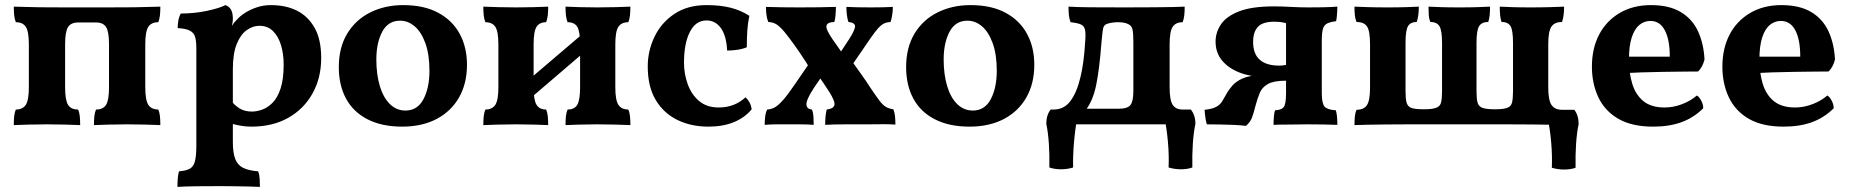

<svg xmlns="http://www.w3.org/2000/svg" viewBox="-20 -487 7242 752"><path d="M34 3Q34 -17 35.5 -31.5Q37 -46 42 -58Q69 -58 81 -76.5Q93 -95 93 -145V-313Q93 -364 81 -382Q69 -400 42 -400Q37 -413 35.5 -427.5Q34 -442 34 -461Q49 -461 73 -460Q97 -459 137 -458.5Q177 -458 238 -458H399Q464 -458 504.5 -458.5Q545 -459 569.5 -460Q594 -461 608 -461Q608 -442 606.5 -427.5Q605 -413 600 -400Q573 -400 561 -382Q549 -364 549 -313V-145Q549 -95 561 -76.5Q573 -58 600 -58Q605 -46 606.5 -31.5Q608 -17 608 3Q586 2 551 1Q516 0 478 0Q441 0 406 1Q371 2 348 3Q348 -17 349.5 -31.5Q351 -46 356 -58Q384 -58 395.5 -76.5Q407 -95 407 -145V-313Q407 -363 395.5 -381Q384 -399 356 -399H286Q258 -399 246.5 -381Q235 -363 235 -313V-145Q235 -95 246.5 -76.5Q258 -58 286 -58Q291 -46 292.5 -31.5Q294 -17 294 3Q272 2 236.5 1Q201 0 164 0Q127 0 91.5 1Q56 2 34 3Z M675 245Q675 224 676.5 209.5Q678 195 681 184Q708 182 723 174Q738 166 743.5 144.5Q749 123 749 84V-296Q749 -325 744.5 -341.5Q740 -358 724.5 -366.5Q709 -375 676 -377Q676 -392 678.5 -406.5Q681 -421 688 -434Q741 -434 790.5 -444.5Q840 -455 863 -467Q877 -462 884.5 -449.5Q892 -437 892 -413Q892 -398 886.5 -380.5Q881 -363 871 -337L892 -316V69Q892 112 901.5 136Q911 160 932.5 170.5Q954 181 991 184Q996 196 997 212Q998 228 998 245Q981 244 955.5 243.5Q930 243 901 242.5Q872 242 844 242Q799 242 751 242.5Q703 243 675 245ZM965 9Q942 9 923 5.5Q904 2 881 -4V-97Q898 -75 918 -62.5Q938 -50 967 -50Q985 -50 1006.5 -57.5Q1028 -65 1047.5 -84.5Q1067 -104 1079 -140.5Q1091 -177 1091 -234Q1091 -276 1080.5 -310.5Q1070 -345 1049 -365.5Q1028 -386 996 -386Q971 -386 947 -369.5Q923 -353 907.5 -315.5Q892 -278 892 -216L853 -318Q869 -357 883 -378.5Q897 -400 909 -411Q920 -424 939.5 -436.5Q959 -449 985 -458Q1011 -467 1041 -467Q1100 -467 1143.5 -445Q1187 -423 1212.5 -377.5Q1238 -332 1238 -260Q1238 -181 1203.5 -120Q1169 -59 1108 -25Q1047 9 965 9Z M1555 9Q1476 9 1420 -19.5Q1364 -48 1335.5 -100.5Q1307 -153 1307 -224Q1307 -301 1340 -355.5Q1373 -410 1430.5 -438.5Q1488 -467 1559 -467Q1641 -467 1696.5 -437Q1752 -407 1780.5 -354.5Q1809 -302 1809 -233Q1809 -160 1778 -105.5Q1747 -51 1690 -21Q1633 9 1555 9ZM1568 -54Q1615 -54 1638.5 -98.5Q1662 -143 1662 -210Q1662 -274 1646 -318Q1630 -362 1604 -384Q1578 -406 1547 -406Q1500 -406 1477 -362.5Q1454 -319 1454 -254Q1454 -196 1467.5 -150.5Q1481 -105 1507 -79.5Q1533 -54 1568 -54Z M2195 3Q2195 -17 2196.5 -31.5Q2198 -46 2203 -58Q2230 -58 2241 -76.5Q2252 -95 2252 -145V-313Q2252 -364 2241 -382Q2230 -400 2203 -400Q2198 -413 2196.5 -427.5Q2195 -442 2195 -461Q2217 -460 2250 -459Q2283 -458 2319 -458Q2356 -458 2391.5 -459Q2427 -460 2449 -461Q2449 -442 2447.5 -427.5Q2446 -413 2441 -400Q2414 -400 2402 -382Q2390 -364 2390 -313V-145Q2390 -95 2402 -76.5Q2414 -58 2441 -58Q2446 -46 2447.5 -31.5Q2449 -17 2449 3Q2427 2 2391.5 1Q2356 0 2319 0Q2283 0 2250 1Q2217 2 2195 3ZM1873 3Q1873 -17 1874.5 -31.5Q1876 -46 1881 -58Q1908 -58 1920 -76.5Q1932 -95 1932 -145V-313Q1932 -364 1920 -382Q1908 -400 1881 -400Q1876 -413 1874.5 -427.5Q1873 -442 1873 -461Q1895 -460 1930.5 -459Q1966 -458 2003 -458Q2038 -458 2071.5 -459Q2105 -460 2127 -461Q2127 -442 2125.5 -427.5Q2124 -413 2119 -400Q2093 -400 2081.5 -382Q2070 -364 2070 -313V-145Q2070 -95 2081.5 -76.5Q2093 -58 2119 -58Q2124 -46 2125.5 -31.5Q2127 -17 2127 3Q2105 2 2071.5 1Q2038 0 2003 0Q1966 0 1930.5 1Q1895 2 1873 3ZM2042 -89V-167L2279 -369V-292Z M2924 -59Q2897 -26 2854 -8.5Q2811 9 2755 9Q2687 9 2633.5 -17Q2580 -43 2548.5 -95Q2517 -147 2517 -227Q2517 -287 2543 -342Q2569 -397 2620.5 -432Q2672 -467 2748 -467Q2802 -467 2842.5 -456.5Q2883 -446 2915 -425Q2909 -397 2907 -367.5Q2905 -338 2905 -302Q2889 -295 2868 -292Q2847 -289 2828 -289Q2825 -347 2803.5 -377Q2782 -407 2747 -407Q2705 -407 2682 -362Q2659 -317 2659 -241Q2659 -198 2673.5 -157.5Q2688 -117 2718 -91.5Q2748 -66 2795 -66Q2827 -66 2853.5 -76.5Q2880 -87 2900 -106Q2909 -98 2915.5 -86Q2922 -74 2924 -59Z M3219 -218 3168 -143Q3138 -97 3138.5 -78.5Q3139 -60 3160 -58Q3165 -46 3166 -31Q3167 -16 3167 2Q3143 0 3113.5 0Q3084 0 3064 0Q3045 0 3022 0Q2999 0 2975 2Q2975 -15 2977 -31Q2979 -47 2985 -58Q3001 -59 3014.5 -66.5Q3028 -74 3046 -94Q3064 -114 3092 -155L3162 -257ZM3228 -127Q3216 -145 3206 -160.5Q3196 -176 3181 -197L3157 -211Q3136 -246 3112.5 -280.5Q3089 -315 3069 -341Q3051 -365 3039 -377Q3027 -389 3016 -394.5Q3005 -400 2989 -401Q2984 -413 2982 -429Q2980 -445 2980 -460Q3006 -459 3041 -458.5Q3076 -458 3112 -458Q3149 -458 3187 -458.5Q3225 -459 3254 -460Q3254 -445 3252.5 -428Q3251 -411 3248 -401Q3220 -400 3217 -386Q3214 -372 3241 -333Q3251 -318 3262 -303Q3273 -288 3286 -267L3312 -254Q3332 -226 3352 -198Q3372 -170 3388 -145Q3410 -112 3424 -93.5Q3438 -75 3450.5 -68Q3463 -61 3479 -59Q3484 -46 3485.5 -31.5Q3487 -17 3487 1Q3460 -1 3437 -0.5Q3414 0 3380 0Q3363 0 3340 0Q3317 0 3293 0Q3269 0 3247.5 0.5Q3226 1 3212 2Q3212 -18 3213.5 -32.5Q3215 -47 3218 -58Q3244 -61 3248 -75Q3252 -89 3228 -127ZM3254 -255 3306 -334Q3329 -370 3329 -384Q3329 -398 3303 -401Q3299 -412 3297 -428Q3295 -444 3295 -460Q3317 -459 3339 -458.5Q3361 -458 3391 -458Q3421 -458 3439 -458.5Q3457 -459 3477 -460Q3477 -444 3474.5 -428.5Q3472 -413 3468 -401Q3453 -400 3442.5 -395Q3432 -390 3420 -377Q3408 -364 3390 -338L3305 -214Z M3777 9Q3698 9 3642 -19.5Q3586 -48 3557.5 -100.5Q3529 -153 3529 -224Q3529 -301 3562 -355.5Q3595 -410 3652.5 -438.5Q3710 -467 3781 -467Q3863 -467 3918.5 -437Q3974 -407 4002.5 -354.5Q4031 -302 4031 -233Q4031 -160 4000 -105.5Q3969 -51 3912 -21Q3855 9 3777 9ZM3790 -54Q3837 -54 3860.5 -98.5Q3884 -143 3884 -210Q3884 -274 3868 -318Q3852 -362 3826 -384Q3800 -406 3769 -406Q3722 -406 3699 -362.5Q3676 -319 3676 -254Q3676 -196 3689.5 -150.5Q3703 -105 3729 -79.5Q3755 -54 3790 -54Z M4108 0V-58H4190L4200 -61H4360Q4396 -61 4407.5 -75.5Q4419 -90 4419 -131V-322Q4419 -357 4415.5 -372Q4412 -387 4398 -393Q4390 -397 4379.5 -398.5Q4369 -400 4359 -400Q4349 -400 4337.5 -398.5Q4326 -397 4317 -394Q4308 -391 4304 -384.5Q4300 -378 4298.5 -363.5Q4297 -349 4294 -320Q4286 -215 4273.5 -154.5Q4261 -94 4234 -58H4107Q4148 -58 4173 -92Q4198 -126 4212 -185.5Q4226 -245 4230 -321Q4233 -353 4230 -369Q4227 -385 4214 -391Q4201 -397 4173 -400Q4168 -413 4166.5 -428Q4165 -443 4165 -461Q4196 -459 4248.5 -458.5Q4301 -458 4386 -458Q4457 -458 4502.5 -458.5Q4548 -459 4575.5 -459.5Q4603 -460 4620 -461Q4620 -442 4618.5 -427.5Q4617 -413 4612 -400Q4585 -400 4573 -382Q4561 -364 4561 -313V-145Q4561 -95 4573 -76.5Q4585 -58 4612 -58V0ZM4557 169Q4559 122 4554.5 70Q4550 18 4540 -31V-58H4644Q4662 -36 4662 -2Q4655 31 4652 75Q4649 119 4650 169Q4631 176 4605.5 176Q4580 176 4557 169ZM4183 169Q4161 176 4135.5 176Q4110 176 4090 169Q4091 119 4088 75Q4085 31 4078 -2Q4078 -36 4095 -58H4200V-31Q4191 18 4186.5 70Q4182 122 4183 169Z M4968 2Q4968 -14 4969.5 -31Q4971 -48 4974 -55Q4998 -56 5007.5 -67Q5017 -78 5017 -123V-429L5023 -394Q5010 -399 4996.5 -400.5Q4983 -402 4971 -402Q4925 -402 4906.5 -381.5Q4888 -361 4888 -323Q4888 -276 4914 -253Q4940 -230 4990 -230Q4997 -230 5003 -230.5Q5009 -231 5017 -233V-185H4934Q4878 -186 4834.5 -203Q4791 -220 4766 -250.5Q4741 -281 4741 -324Q4741 -360 4762 -391.5Q4783 -423 4833 -442.5Q4883 -462 4970 -462Q5001 -462 5035.5 -460Q5070 -458 5106 -458Q5129 -458 5160 -458.5Q5191 -459 5218 -461Q5218 -456 5217.5 -445.5Q5217 -435 5216 -423.5Q5215 -412 5213 -404Q5190 -401 5178 -395Q5166 -389 5161.5 -374Q5157 -359 5157 -327V-122Q5157 -82 5168 -69.5Q5179 -57 5212 -55Q5218 -36 5218 2Q5192 1 5160.5 0.5Q5129 0 5103 0Q5085 0 5059.5 0.5Q5034 1 5009.5 1Q4985 1 4968 2ZM4860 6Q4836 3 4808 2Q4780 1 4753.5 0.5Q4727 0 4707 0Q4704 -8 4702 -20Q4700 -32 4699 -43Q4698 -54 4698 -57Q4728 -60 4743.5 -68.5Q4759 -77 4767 -90.5Q4775 -104 4783 -118Q4792 -135 4807 -152Q4822 -169 4848.5 -180.5Q4875 -192 4919 -192H5017V-171Q4969 -171 4946 -158Q4923 -145 4914 -123Q4905 -101 4898 -75Q4890 -43 4883.5 -26Q4877 -9 4860 6Z M5285 3Q5285 -16 5286.5 -30.5Q5288 -45 5293 -57Q5322 -57 5334 -75.5Q5346 -94 5346 -144V-314Q5346 -366 5334 -383.5Q5322 -401 5293 -401Q5288 -413 5286.5 -427.5Q5285 -442 5285 -461Q5308 -460 5340 -459Q5372 -458 5416 -458Q5459 -458 5487.5 -459Q5516 -460 5537 -461Q5537 -442 5535 -427.5Q5533 -413 5529 -401Q5505 -401 5495 -385Q5485 -369 5485 -319V-131Q5485 -100 5489 -85.5Q5493 -71 5506 -65Q5513 -62 5525.5 -60.5Q5538 -59 5556 -59Q5573 -59 5585.5 -60.5Q5598 -62 5605 -65Q5620 -70 5624 -85Q5628 -100 5628 -131V-319Q5628 -369 5617.5 -385Q5607 -401 5582 -401Q5577 -413 5576 -427.5Q5575 -442 5575 -461Q5596 -460 5624.5 -459Q5653 -458 5695 -458Q5738 -458 5766.5 -459Q5795 -460 5816 -461Q5816 -442 5814.5 -427.5Q5813 -413 5809 -401Q5784 -401 5773.5 -385Q5763 -369 5763 -319V-131Q5763 -100 5767 -85.5Q5771 -71 5785 -65Q5793 -62 5805 -60.5Q5817 -59 5835 -59Q5853 -59 5865 -60.5Q5877 -62 5884 -65Q5898 -70 5902 -85Q5906 -100 5906 -131V-319Q5906 -369 5896 -385Q5886 -401 5861 -401Q5857 -413 5855.5 -427.5Q5854 -442 5854 -461Q5875 -460 5903.5 -459Q5932 -458 5974 -458Q6019 -458 6051 -459Q6083 -460 6106 -461Q6106 -442 6104 -427.5Q6102 -413 6098 -401Q6070 -401 6057 -383.5Q6044 -366 6044 -314V-144Q6044 -94 6057 -75.5Q6070 -57 6098 -57Q6102 -45 6104 -30.5Q6106 -16 6106 3Q6083 2 6053 1.5Q6023 1 5981.5 0.5Q5940 0 5885 0H5501Q5446 0 5406.5 0.5Q5367 1 5338.5 1.5Q5310 2 5285 3ZM6058 170Q6060 123 6055.5 71Q6051 19 6041 -30V-57H6146Q6163 -35 6163 -1Q6156 32 6153 76Q6150 120 6151 170Q6132 177 6106.5 177Q6081 177 6058 170Z M6455 9Q6371 9 6318 -22Q6265 -53 6240 -106.5Q6215 -160 6215 -226Q6215 -297 6243 -351Q6271 -405 6323.5 -436Q6376 -467 6446 -467Q6518 -467 6563.5 -439.5Q6609 -412 6631 -363.5Q6653 -315 6656 -254Q6649 -225 6631 -207Q6606 -207 6570 -206.5Q6534 -206 6492.5 -205.5Q6451 -205 6408.5 -203.5Q6366 -202 6328 -199V-265H6520Q6520 -332 6500.5 -368.5Q6481 -405 6444 -405Q6420 -405 6401 -389.5Q6382 -374 6371 -340.5Q6360 -307 6360 -253Q6360 -202 6373 -159Q6386 -116 6416.5 -91Q6447 -66 6500 -66Q6534 -66 6568 -79Q6602 -92 6626 -113Q6635 -108 6643 -93Q6651 -78 6651 -63Q6614 -26 6566 -8.5Q6518 9 6455 9Z M6966 9Q6882 9 6829 -22Q6776 -53 6751 -106.5Q6726 -160 6726 -226Q6726 -297 6754 -351Q6782 -405 6834.5 -436Q6887 -467 6957 -467Q7029 -467 7074.5 -439.5Q7120 -412 7142 -363.5Q7164 -315 7167 -254Q7160 -225 7142 -207Q7117 -207 7081 -206.5Q7045 -206 7003.5 -205.5Q6962 -205 6919.5 -203.5Q6877 -202 6839 -199V-265H7031Q7031 -332 7011.5 -368.5Q6992 -405 6955 -405Q6931 -405 6912 -389.5Q6893 -374 6882 -340.5Q6871 -307 6871 -253Q6871 -202 6884 -159Q6897 -116 6927.5 -91Q6958 -66 7011 -66Q7045 -66 7079 -79Q7113 -92 7137 -113Q7146 -108 7154 -93Q7162 -78 7162 -63Q7125 -26 7077 -8.5Q7029 9 6966 9Z"/></svg>

Font: Vollkorn
Style: Bold
Weight: 700
Designer: Friedrich Althausen
Foundry: Friedrich Althausen
Version: Version 5.000